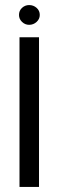

<svg xmlns="http://www.w3.org/2000/svg" viewBox="-20 -738 231 758"><path d="M57 0V-591H134V0ZM95 -640Q79 -640 67 -651.5Q55 -663 55 -679Q55 -696 67 -707Q79 -718 95 -718Q112 -718 124.5 -707Q137 -696 137 -679Q137 -663 124.5 -651.5Q112 -640 95 -640Z"/></svg>

Font: Alumni Sans Medium
Style: Regular
Weight: 500
Designer: Robert E. Leuschke
Foundry: Robert E. Leuschke
Version: Version 1.018